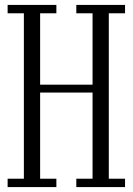

<svg xmlns="http://www.w3.org/2000/svg" viewBox="-20 -760 540 780"><path d="M11 0V-34H77V-706H11V-740H209V-706H143V-416H356V-706H290V-740H488V-706H422V-34H488V0H290V-34H356V-384H143V-34H209V0Z"/></svg>

Font: Xanh Mono
Style: Regular
Weight: 400
Monospace: yes
Designer: Lam Bao, Duy Dao
Foundry: Yellow Type Foundry
Version: Version 3.101; ttfautohint (v1.8.3)